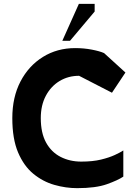

<svg xmlns="http://www.w3.org/2000/svg" viewBox="-20 -968 708 998"><path d="M381 10Q322 10 262.5 -7Q203 -24 153.5 -64.5Q104 -105 74 -175.5Q44 -246 44 -354Q44 -463 86.5 -544.5Q129 -626 203 -672Q277 -718 371 -718Q416 -718 457.5 -710Q499 -702 521 -692L632 -591L562 -486L391 -574Q335 -574 290 -547Q245 -520 218.5 -470.5Q192 -421 192 -354Q192 -277 219.5 -227Q247 -177 295 -152.5Q343 -128 402 -128Q462 -128 505 -138.5Q548 -149 577 -162.5Q606 -176 621 -186V-50Q593 -31 535.5 -10.5Q478 10 381 10ZM304 -756 390 -948H472V-908L344 -756Z"/></svg>

Font: Rowdies Light
Style: Regular
Weight: 300
Designer: Jaikishan Patel
Version: Version 1.000; ttfautohint (v1.8.3)